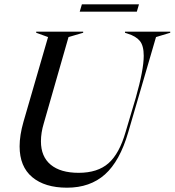

<svg xmlns="http://www.w3.org/2000/svg" viewBox="-20 -859 810 891"><path d="M148 -712H366V-707L298 -687L183 -286Q170 -243 170 -203Q170 -132 215.5 -94.5Q261 -57 345 -57Q433 -57 483.5 -101.5Q534 -146 563 -247L610 -405Q647 -535 647 -600Q647 -647 629 -669Q611 -691 572 -703L560 -707V-712H770V-707L704 -687L575 -245Q536 -111 467 -49.5Q398 12 291 12Q188 12 129.5 -37Q71 -86 71 -180Q71 -231 89 -294L203 -687L148 -707ZM625 -839 615 -805H350L360 -839Z"/></svg>

Font: Nyght Serif Italic
Style: Regular
Weight: 400
Italic angle: -16°
Designer: Maksym Kobuzan
Version: Version 0.410